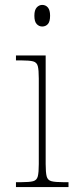

<svg xmlns="http://www.w3.org/2000/svg" viewBox="-20 -762 344 782"><path d="M152 -654Q139 -654 129.5 -664Q120 -674 120 -698Q120 -721 129.5 -731.5Q139 -742 152 -742Q166 -742 175 -731.5Q184 -721 184 -698Q184 -674 175 -664Q166 -654 152 -654ZM45 0V-20H67Q100 -20 115 -24Q130 -28 134 -44Q138 -60 138 -94V-442Q138 -477 134 -492.5Q130 -508 115 -512Q100 -516 67 -516H45V-536H166V-94Q166 -60 170 -44Q174 -28 189.5 -24Q205 -20 237 -20H259V0Z"/></svg>

Font: Noto Serif Thin
Style: Regular
Weight: 100
Designer: Monotype Design Team
Foundry: Monotype Imaging Inc.
Version: Version 2.015